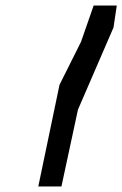

<svg xmlns="http://www.w3.org/2000/svg" viewBox="-20 -822 444 697"><path d="M196 -514 119 -145H203L263 -424L392 -722L404 -802H320L274 -670Z"/></svg>

Font: bitstorm
Style: obl
Weight: 400
Version: Version 0.2